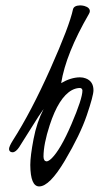

<svg xmlns="http://www.w3.org/2000/svg" viewBox="-20 -646 359 696"><path d="M137.7 -78.1C137.7 -108.4 145.2 -146.5 160.2 -192.4C182 -259.4 208.8 -301.8 240.7 -319.3C250.5 -324.5 260.4 -327.1 270.5 -327.1C275.7 -326.2 278.5 -323.1 278.8 -317.9C278.8 -298.3 265.5 -257.6 239 -195.8C212.5 -134 188.3 -92.4 166.5 -71.3C159.3 -64.5 153.3 -61 148.4 -61C141.6 -61.7 138 -67.4 137.7 -78.1ZM122.1 29.8C147.1 29.8 178.1 -1.4 215.1 -63.7C252 -126.1 278.6 -180.9 294.7 -228.3C310.8 -275.6 318.8 -305.8 318.8 -318.8C318.8 -340.3 309.6 -354.7 291 -361.8C284.5 -364.4 277.3 -365.7 269.5 -365.7C247.4 -365.4 224.8 -358.4 201.7 -344.7C213.1 -415.7 246.6 -499.2 302.2 -595.2C304.5 -599.1 305.7 -602.5 305.7 -605.5C305.7 -614.3 299 -620.6 285.6 -624.5C280.4 -625.8 275.4 -626.5 270.5 -626.5C255.5 -626.1 246.9 -621.4 244.6 -612.3C236.2 -572.3 208.7 -500.2 162.4 -396.2C116 -292.2 70.6 -205.7 26.4 -136.7C17.3 -122.1 12.7 -111.7 12.7 -105.5C13.3 -98 17.6 -94.2 25.4 -94C33.2 -93.8 41.7 -100.6 50.8 -114.3V-114.7C58.6 -126.5 72.6 -148.7 92.8 -181.4C113 -214.1 128.1 -237.3 138.2 -251C121.6 -219.1 109.4 -182.7 101.6 -141.8C93.8 -101 89.8 -69.7 89.8 -47.9C90.2 3.9 100.9 29.8 122.1 29.8Z"/></svg>

Font: Kristi
Style: Medium
Weight: 400
Italic angle: -15°
Version: Version 1.003